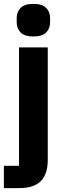

<svg xmlns="http://www.w3.org/2000/svg" viewBox="-29 -769 335 989"><path d="M69 -525H217V56Q217 126 182 163Q147 200 69 200H-9V85H69ZM143 -581Q98 -581 77.5 -601.5Q57 -622 57 -654V-676Q57 -708 77.5 -728.5Q98 -749 143 -749Q188 -749 208.5 -728.5Q229 -708 229 -676V-654Q229 -622 208.5 -601.5Q188 -581 143 -581Z"/></svg>

Font: IBM Plex Sans Hebrew
Style: Bold
Weight: 700
Designer: Mike Abbink, Paul van der Laan, Pieter van Rosmalen, Yanek Iontef
Foundry: Bold Monday
Version: Version 1.2